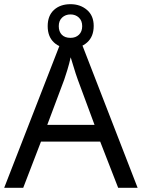

<svg xmlns="http://www.w3.org/2000/svg" viewBox="-20 -991 679 918"><path d="M545 -93 459 -314H176L91 -93H0L279 -810H360L638 -93ZM352 -610Q349 -618 342 -639Q335 -660 328.5 -682.5Q322 -705 318 -717Q311 -686 302 -656.5Q293 -627 287 -610L206 -394H432ZM317 -760Q268 -760 238 -788Q208 -816 208 -866Q208 -916 238 -943.5Q268 -971 317 -971Q364 -971 396 -943.5Q428 -916 428 -867Q428 -816 396.5 -788Q365 -760 317 -760ZM317 -810Q342 -810 357.5 -825Q373 -840 373 -866Q373 -892 357 -907Q341 -922 317 -922Q293 -922 277 -907Q261 -892 261 -866Q261 -840 275.5 -825Q290 -810 317 -810Z"/></svg>

Font: Noto Sans Kannada UI
Style: Regular
Weight: 400
Designer: Jelle Bosma - Monotype Design Team
Foundry: Monotype Imaging Inc.
Version: Version 2.005; ttfautohint (v1.8.4.7-5d5b)